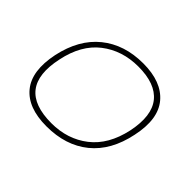

<svg xmlns="http://www.w3.org/2000/svg" viewBox="-113 -656 839 839"><g transform="rotate(45 306.0 -237.0)"><path d="M247 10Q132 10 80.5 -53Q29 -116 54 -237Q80 -358 158 -421Q236 -484 352 -484Q466 -484 519 -421Q572 -358 546 -237Q521 -116 443.5 -53Q366 10 247 10ZM253 -15Q352 -15 423.5 -70.5Q495 -126 519 -237Q542 -348 497.5 -403.5Q453 -459 347 -459Q247 -459 175.5 -403.5Q104 -348 81 -237Q33 -15 253 -15Z"/></g></svg>

Font: Kanit Thin
Style: Italic
Weight: 250
Italic angle: -12°
Designer: Katatrad Team
Foundry: CadsonDemak
Version: Version 2.000; ttfautohint (v1.8.3)